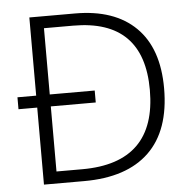

<svg xmlns="http://www.w3.org/2000/svg" viewBox="-51 -765 814 817"><g transform="rotate(-5 355.5 -357.0)"><path d="M299 -714Q467 -714 558 -624.5Q649 -535 649 -364Q649 -184 553.5 -92Q458 0 276 0H104V-329H24V-380H104V-714ZM287 -663H162V-380H354V-329H162V-51H272Q588 -51 588 -362Q588 -663 287 -663Z"/></g></svg>

Font: Noto Sans Lao UI Light
Style: Regular
Weight: 300
Designer: Monotype Design Team
Foundry: Monotype Imaging Inc.
Version: Version 2.000; ttfautohint (v1.8.4.7-5d5b)